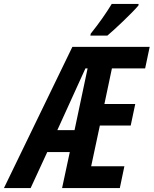

<svg xmlns="http://www.w3.org/2000/svg" viewBox="-85 -951 777 971"><path d="M374 -781 372 -771H458C491 -798 586 -888 615 -923L616 -931H480C451 -883 415 -832 374 -781ZM-65 0H70L154 -182H268L229 0H521L544 -110H376L420 -316H576L599 -425H443L481 -605H649L672 -714H281ZM205 -293 347 -605H358L292 -293Z"/></svg>

Font: Noto Sans ExtraCondensed
Style: Bold Italic
Weight: 700
Width: 2
Italic angle: -12°
Designer: Monotype Design Team
Foundry: Monotype Imaging Inc.
Version: Version 2.013